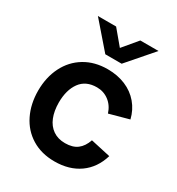

<svg xmlns="http://www.w3.org/2000/svg" viewBox="-186 -893 948 1027"><g transform="rotate(30 288.0 -380.0)"><path d="M40 -270Q40.2 -352.9 72.7 -417.5Q105.2 -482.2 165.4 -518.6Q225.6 -555 306.2 -555Q366.9 -555 416.5 -534.2Q466 -513.3 499 -474.3Q532.1 -435.3 544.8 -382.7L424.8 -349.8Q411.1 -393 378.7 -417.6Q346.3 -442.2 304.5 -442.2Q236.4 -442.2 202.1 -395Q167.8 -347.9 167.5 -270Q167.7 -218 183.2 -179.3Q198.7 -140.7 229.5 -119.3Q260.3 -97.8 304.5 -97.8Q351.2 -97.8 379.4 -119.1Q407.7 -140.4 422.2 -183.3L544.8 -156.2Q520.1 -73.7 457.6 -29.3Q395.1 15 304.5 15Q223.1 15 163.3 -21.8Q103.5 -58.5 71.9 -123.2Q40.2 -187.8 40 -270ZM229.8 -775 304.5 -685.8 379.2 -775H491.7L355 -617.5H254L117.3 -775Z"/></g></svg>

Font: Tap Sans
Style: Regular
Weight: 400
Designer: Tap Payments
Foundry: Tap Payments
Version: Version 1.001;Glyphs 3.1.2 (3151)